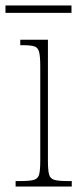

<svg xmlns="http://www.w3.org/2000/svg" viewBox="-32 -681 289 701"><path d="M25 0V-20H45Q77 -20 92 -24.5Q107 -29 111 -44.5Q115 -60 115 -95V-439Q115 -474 111 -490.5Q107 -507 94 -511.5Q81 -516 51 -516H42V-536H143V-95Q143 -60 147 -44.5Q151 -29 166 -24.5Q181 -20 213 -20H230V0ZM-12 -634V-661H229V-634Z"/></svg>

Font: Noto Serif Lao Condensed Thin
Style: Regular
Weight: 100
Width: 3
Designer: Monotype Design Team
Foundry: Monotype Imaging Inc.
Version: Version 2.003; ttfautohint (v1.8.4.7-5d5b)